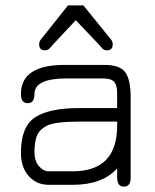

<svg xmlns="http://www.w3.org/2000/svg" viewBox="-20 -694 581 721"><path d="M132.8 -544.9 235.4 -673.8H293L397.5 -544.9Q403.3 -537.1 403.3 -527.3Q403.3 -504.9 380.9 -504.9Q370.1 -504.9 362.3 -514.2Q354.5 -523.4 353.5 -524.4L264.6 -618.2L176.8 -524.4Q174.8 -522.5 171.9 -518.6Q168.9 -514.6 167 -513.2Q165 -511.7 163.1 -509.8Q159.2 -505.9 149.4 -504.9Q127 -504.9 127 -527.3Q127 -537.1 132.8 -544.9ZM253.9 -50.8Q419.9 -50.8 419.9 -222.7V-237.3H276.4Q185.5 -237.3 155.8 -221.7Q126 -206.1 117.7 -181.6Q109.4 -157.2 109.4 -123.5Q109.4 -89.8 126 -70.3Q142.6 -50.8 163.1 -50.8ZM58.6 -340.8Q58.6 -450.2 221.7 -450.2H373Q429.7 -450.2 450.2 -422.9Q470.7 -395.5 470.7 -327.1V-26.4Q470.7 6.8 445.3 6.8Q419.9 6.8 419.9 -27.3V-61.5Q364.3 0 253.9 0H163.1Q117.2 0 87.9 -32.7Q58.6 -65.4 58.6 -120.1Q58.6 -218.8 111.8 -253.4Q165 -288.1 276.4 -288.1H419.9V-343.8Q419.9 -374 408.7 -386.7Q397.5 -399.4 366.2 -399.4H228.5Q109.4 -399.4 109.4 -340.8Q109.4 -306.6 84 -306.6Q58.6 -306.6 58.6 -340.8Z"/></svg>

Font: Jura
Style: Book
Weight: 400
Version: Version 2.5